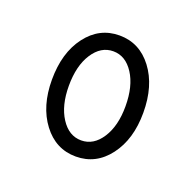

<svg xmlns="http://www.w3.org/2000/svg" viewBox="-63 -771 401 395"><g transform="rotate(20 138.0 -573.5)"><path d="M138 -441Q94 -441 66 -478Q38 -515 38 -573Q38 -632 66 -669Q94 -706 138 -706Q182 -706 210 -669Q238 -632 238 -573Q238 -515 210 -478Q182 -441 138 -441ZM137 -476Q164 -476 181.5 -503Q199 -530 199 -573Q199 -617 181.5 -644Q164 -671 137 -671Q110 -671 92.5 -644Q75 -617 75 -573Q75 -530 92.5 -503Q110 -476 137 -476Z"/></g></svg>

Font: Asap Condensed ExtraLight
Style: Regular
Weight: 200
Width: 3
Designer: Pablo Cosgaya
Foundry: Omnibus-Type
Version: Version 3.001; ttfautohint (v1.8.4.7-5d5b)